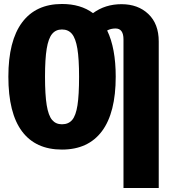

<svg xmlns="http://www.w3.org/2000/svg" viewBox="-20 -733 854 964"><path d="M777 -525V211H600V-535Q600 -590 560 -590Q537 -590 518 -580Q561 -491 561 -348Q561 -167 492 -74.5Q423 18 291 18Q159 18 90.5 -73.5Q22 -165 22 -348Q22 -528 91 -620.5Q160 -713 291 -713Q385 -713 447 -667Q508 -712 590 -712Q673 -712 725 -662.5Q777 -613 777 -525ZM377 -348Q377 -437 368.5 -488.5Q360 -540 341.5 -562.5Q323 -585 291 -585Q260 -585 241.5 -562.5Q223 -540 214.5 -488.5Q206 -437 206 -348Q206 -257 214.5 -205Q223 -153 241.5 -131Q260 -109 291 -109Q324 -109 342.5 -131Q361 -153 369 -204.5Q377 -256 377 -348Z"/></svg>

Font: Fira Sans Compressed ExtraBold
Style: Regular
Weight: 800
Width: 1
Designer: bBox Type GmbH & Carrois Corporate GbR & Edenspiekermann AG
Foundry: bBox Type GmbH & Carrois Corporate GbR & Edenspiekermann AG
Version: Version 4.301